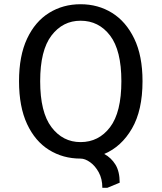

<svg xmlns="http://www.w3.org/2000/svg" viewBox="-20 -735 764 908"><path d="M361 15Q278 15 212 -26Q146 -67 108 -148.5Q70 -230 70 -351Q70 -471 108 -552Q146 -633 212 -674Q278 -715 361 -715Q444 -715 510 -674Q576 -633 615 -552Q654 -471 654 -351Q654 -213 604 -127Q554 -41 473 -7Q506 11 526 43.5Q546 76 546 129L488 153H464Q464 111 447 80Q430 49 406 32Q382 15 361 15ZM361 -63Q447 -63 500.5 -133.5Q554 -204 554 -351Q554 -497 500.5 -567Q447 -637 361 -637Q277 -637 223.5 -567Q170 -497 170 -351Q170 -204 223.5 -133.5Q277 -63 361 -63Z"/></svg>

Font: Orienta
Style: Regular
Weight: 400
Designer: Eduardo Rodriguez Tunni
Foundry: Eduardo Rodriguez Tunni
Version: Version 1.002; ttfautohint (v1.8.4.7-5d5b);gftools[0.9.23]